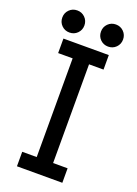

<svg xmlns="http://www.w3.org/2000/svg" viewBox="-166 -955 726 1021"><g transform="rotate(20 197.0 -444.5)"><path d="M68.4 -722.7V-640.6H150.4V-82H68.4V0H325.2V-82H243.2V-640.6H325.2V-722.7ZM243.2 -826.2Q243.2 -799.8 261.2 -781.7Q279.3 -763.7 305.7 -763.7Q332 -763.7 350.1 -781.7Q368.2 -799.8 368.2 -826.2Q368.2 -852.5 350.1 -870.6Q332 -888.7 305.7 -888.7Q279.3 -888.7 261.2 -870.6Q243.2 -852.5 243.2 -826.2ZM24.4 -826.2Q24.4 -799.8 42.5 -781.7Q60.5 -763.7 86.9 -763.7Q113.3 -763.7 131.3 -781.7Q149.4 -799.8 149.4 -826.2Q149.4 -852.5 131.3 -870.6Q113.3 -888.7 86.9 -888.7Q60.5 -888.7 42.5 -870.6Q24.4 -852.5 24.4 -826.2Z"/></g></svg>

Font: Giphurs SC
Style: Regular
Weight: 400
Version: Version 0.920